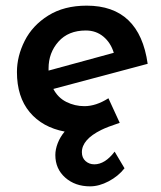

<svg xmlns="http://www.w3.org/2000/svg" viewBox="-20 -461 569 680"><path d="M386 76 421 135Q399 163 365 181Q331 199 299 199Q246 199 211 168Q176 137 176 88Q176 68 184.5 46Q193 24 209 5Q130 -10 85 -64Q40 -118 40 -206Q40 -262 67.5 -316.5Q95 -371 151 -406Q207 -441 287 -441Q474 -441 503 -235L169 -146Q185 -115 215 -100Q245 -85 279 -85Q320 -85 364 -113L404 -26Q359 -11 339 -1Q270 33 270 78Q270 98 283 109.5Q296 121 314 121Q352 121 386 76ZM152 -219V-211L383 -274Q372 -310 346 -331.5Q320 -353 284 -353Q222 -353 187 -313.5Q152 -274 152 -219Z"/></svg>

Font: Josefin Sans SemiBold
Style: Italic
Weight: 600
Italic angle: -7°
Designer: Santiago Orozco
Foundry: Typemade
Version: Version 2.000